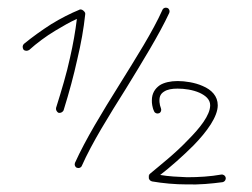

<svg xmlns="http://www.w3.org/2000/svg" viewBox="-20 -357 666 507"><path d="M178 73C176 78 178 84 183 86C188 88 194 86 196 81C223 20 268 -52 312 -122C356 -194 400 -265 427 -323C429 -328 427 -334 422 -336C417 -338 411 -336 409 -331C383 -273 339 -204 295 -133C250 -61 206 11 178 73ZM43 -241C39 -237 39 -231 42 -226C46 -222 52 -222 57 -225C77 -243 101 -261 126 -276C146 -288 165 -299 183 -307C179 -274 173 -240 165 -205C156 -163 143 -120 128 -72C127 -67 130 -61 135 -59C140 -58 146 -61 148 -66C163 -114 175 -159 184 -200C194 -242 201 -281 205 -319C205 -320 205 -322 205 -323C204 -323 204 -324 204 -324V-325C203 -326 203 -326 202 -327L200 -329L199 -330H198C198 -331 197 -331 197 -331C196 -331 196 -331 196 -331C195 -332 195 -332 195 -332C194 -332 193 -332 193 -332C193 -332 193 -332 192 -332C192 -332 191 -332 190 -332C190 -332 190 -332 190 -331H189C167 -322 141 -309 115 -293C90 -277 65 -259 43 -241ZM387 -63C389 -58 395 -56 400 -58C405 -60 407 -66 405 -71C404 -75 402 -79 402 -82C401 -86 401 -89 401 -92C401 -103 405 -110 413 -115C422 -121 434 -123 449 -123C467 -123 489 -120 507 -112C522 -105 535 -95 535 -79C535 -53 508 -19 476 13C443 48 402 80 377 101C376 102 375 103 374 104C374 104 374 105 374 106C374 106 374 106 373 106C373 107 373 108 373 109V112C373 113 373 113 373 113C373 114 373 114 373 114C373 115 374 115 374 116C374 117 375 117 375 118C375 118 375 118 376 119C377 120 377 120 378 120C378 121 378 121 378 121C379 121 379 121 380 121C380 122 380 122 381 122C410 127 442 130 474 130C506 131 538 128 568 124C573 123 577 118 576 112C575 107 570 103 564 104C536 109 505 111 474 111C450 110 426 109 403 105C429 85 462 56 491 27C527 -10 555 -49 555 -79C555 -103 539 -120 515 -130C495 -139 469 -143 449 -143C430 -143 413 -139 402 -132C389 -123 381 -110 381 -92C381 -88 381 -84 382 -79C383 -74 384 -69 387 -63Z"/></svg>

Font: Mistral SingleLine OTF-SVG Regular
Style: Regular
Weight: 300
Designer: François Chastanet, Élisa Garzelli, Anais Alves, Morgane Autin
Foundry: institut supérieur des arts et du design Toulouse / isdaT
Version: Version 1.000;hotconv 1.0.117;makeotfexe 2.5.65602 DEVELOPME